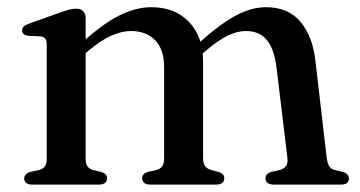

<svg xmlns="http://www.w3.org/2000/svg" viewBox="-20 -500 975 520"><path d="M212 -450.5V-69.5Q212 -56 217 -49.2Q222 -42.5 232 -39.5L254 -34.5Q270 -29 270 -17.5Q270 0 246.5 0H68Q56.5 0 51 -4.5Q45.5 -9 45.5 -16.5Q45.5 -23 49.8 -27.5Q54 -32 62.5 -34.5L86 -39.5Q96 -42.5 101.2 -49Q106.5 -55.5 106.5 -69.5V-379Q106.5 -390.5 102.5 -395.5Q98.5 -400.5 90 -401.5L56 -403Q47.5 -404.5 43.8 -408Q40 -411.5 40 -417.5Q40 -424 44.2 -428.2Q48.5 -432.5 60 -436.5L142.5 -466Q158 -471.5 168 -474Q178 -476.5 186 -476.5Q199 -476.5 205.5 -469.5Q212 -462.5 212 -450.5ZM197.5 -344 178 -364 200 -383Q260 -437 304.5 -458.8Q349 -480.5 390 -480.5Q453.5 -480.5 491.8 -440.8Q530 -401 530 -332.5V-71.5Q530 -57 535.8 -49.8Q541.5 -42.5 552 -39.5L572.5 -34Q587.5 -29 587.5 -17.5Q587.5 0 565 0H388Q365 0 365 -17.5Q365 -29 380.5 -34.5L403.5 -39.5Q414.5 -42.5 419.5 -49.8Q424.5 -57 424.5 -71.5V-316.5Q424.5 -366.5 400 -391.2Q375.5 -416 335 -416Q309.5 -416 281 -403.2Q252.5 -390.5 219.5 -362.5ZM515.5 -344 496 -364 518 -383Q576.5 -435.5 618.8 -458Q661 -480.5 700.5 -480.5Q761 -480.5 794.2 -440.5Q827.5 -400.5 834.5 -332.5L865 -71.5Q867 -57 871.8 -49.5Q876.5 -42 887 -39.5L908 -34.5Q916.5 -32 920.8 -27.5Q925 -23 925 -16.5Q925 -9 919.8 -4.5Q914.5 0 902.5 0H722.5Q699 0 699 -17.5Q699 -29 714.5 -34.5L737.5 -39.5Q748.5 -42.5 754.2 -49.8Q760 -57 758.5 -71.5L729 -316.5Q723 -366 703.2 -391Q683.5 -416 645.5 -416Q622 -416 595.5 -402.8Q569 -389.5 537.5 -362.5Z"/></svg>

Font: Fraunces 10pt
Style: Regular
Weight: 400
Version: Version 1.000;[b76b70a41]